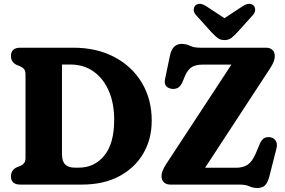

<svg xmlns="http://www.w3.org/2000/svg" viewBox="-20 -944 1458 982"><path d="M36 -42.5Q36 -73.5 65 -88L84 -95.5Q97 -101.5 103.8 -110.5Q110.5 -119.5 110.5 -137.5V-562.5Q110.5 -580.5 103.8 -589.5Q97 -598.5 84 -604.5L65 -612Q36 -626.5 36 -657.5Q36 -700 83.5 -700H355Q475 -700 565.2 -652.2Q655.5 -604.5 705.8 -520.2Q756 -436 756 -327Q756 -233 713 -159.2Q670 -85.5 590.2 -42.8Q510.5 0 400 0H83.5Q36 0 36 -42.5ZM383 -86.5Q463 -86.5 513.5 -148.2Q564 -210 564 -331.5Q564 -415 536.5 -478.8Q509 -542.5 458.8 -578.2Q408.5 -614 339 -614H297V-156Q297 -119 313.5 -102.8Q330 -86.5 362.5 -86.5ZM1362.5 -596 1029 -86H1186Q1224 -86 1247 -101.8Q1270 -117.5 1288 -159L1310 -211Q1320 -232 1333.2 -238.5Q1346.5 -245 1365 -241.5Q1383 -237.5 1391.5 -221.8Q1400 -206 1393.5 -183L1358 -43Q1349.5 -11 1336.2 3.2Q1323 17.5 1296 17.5Q1274 17.5 1255 8.8Q1236 0 1203 0H851.5Q829.5 0 817.8 -12Q806 -24 806 -44Q806 -68 830 -105L1163.5 -613.5H1016Q981 -613.5 960.8 -600.8Q940.5 -588 926.5 -556.5L912.5 -522.5Q902.5 -501 888 -494Q873.5 -487 856 -490Q816 -498 824 -539L849 -658.5Q861.5 -719.5 909 -719.5Q932.5 -719.5 952 -709.8Q971.5 -700 1005 -700H1340.5Q1362 -700 1373.8 -688.2Q1385.5 -676.5 1385.5 -656.5Q1385.5 -631.5 1362.5 -596ZM1196.5 -781.5Q1179 -762.5 1164.5 -750.8Q1150 -739 1128 -739Q1106 -739 1091.5 -750.8Q1077 -762.5 1059.5 -781.5L983 -866.5Q969.5 -881.5 970.8 -895.2Q972 -909 979.5 -916Q1000 -934.5 1034.5 -912.5L1128 -851L1221.5 -912.5Q1256 -934.5 1276.5 -916Q1284 -909 1285 -895.2Q1286 -881.5 1273 -866.5Z"/></svg>

Font: Fraunces 72pt S100
Style: Bold
Weight: 700
Version: Version 1.000; ttfautohint (v1.8.3)